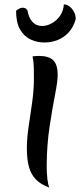

<svg xmlns="http://www.w3.org/2000/svg" viewBox="-20 -837 364 872"><path d="M192 -88Q192 -52 195 -25.5Q198 1 204 15Q165 1 142.5 -22.5Q120 -46 111 -80.5Q102 -115 102 -164Q102 -208 110 -262Q118 -316 126 -372Q134 -428 134 -479Q134 -505 133.5 -530.5Q133 -556 128 -581Q135 -582 143 -582.5Q151 -583 157 -583Q202 -583 222 -563Q242 -543 242 -497Q242 -468 230 -407Q218 -346 205.5 -264Q193 -182 192 -88ZM53 -788Q60 -794 67.5 -798Q75 -802 83 -802Q98 -802 105 -789Q110 -757 127 -738Q144 -719 171 -719Q193 -719 215 -731Q237 -743 252.5 -765Q268 -787 270 -817Q284 -817 296.5 -807Q309 -797 316.5 -782Q324 -767 324 -751Q314 -714 292.5 -690.5Q271 -667 242.5 -655.5Q214 -644 181 -644Q149 -644 119.5 -657.5Q90 -671 71.5 -702.5Q53 -734 53 -788Z"/></svg>

Font: Merienda
Style: Regular
Weight: 400
Designer: Eduardo Rodriguez Tunni
Foundry: Eduardo Rodriguez Tunni
Version: Version 2.001